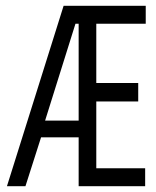

<svg xmlns="http://www.w3.org/2000/svg" viewBox="-20 -644 540 664"><path d="M200 -624 4 0H68L122 -169H252V0H482V-62H313V-293H458V-357H313V-562H484V-624ZM252 -562V-227H136L241 -562Z"/></svg>

Font: Inconsolatazi4
Style: Regular
Weight: 400
Designer: Raph Levien, Kirill Tkachev
Foundry: Cyreal
Version: Version 1.013